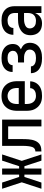

<svg xmlns="http://www.w3.org/2000/svg" viewBox="962 -1530 576 2540"><g transform="rotate(-90 1250.0 -260.0)"><path d="M477 0H395L321 -225H290V0H210V-225H179L105 0H23L108 -260L23 -520H105L179 -295H210V-520H290V-295H321L395 -520H477L392 -260Z M516 0V-80Q529 -80 541.5 -85Q554 -90 562.5 -100Q571 -110 575.5 -123Q580 -136 582.5 -149Q585 -162 586.5 -175.5Q588 -189 589 -202.5Q590 -216 590 -229Q590 -242 590 -256V-520H938V0H848V-440H680V-258Q680 -236 679.5 -214Q679 -192 677 -170Q675 -148 670.5 -126Q666 -104 657.5 -83.5Q649 -63 635 -45.5Q621 -28 601.5 -17.5Q582 -7 560 -3.5Q538 0 516 0Z M1250 8Q1223 8 1196 3Q1169 -2 1145.5 -15.5Q1122 -29 1103.5 -49.5Q1085 -70 1073.5 -94.5Q1062 -119 1058 -146Q1054 -173 1054 -200V-320Q1054 -347 1058.5 -374Q1063 -401 1074 -425.5Q1085 -450 1103.5 -470.5Q1122 -491 1145.5 -504.5Q1169 -518 1196 -523Q1223 -528 1250 -528Q1277 -528 1304 -523Q1331 -518 1354.5 -504.5Q1378 -491 1396.5 -470.5Q1415 -450 1426 -425.5Q1437 -401 1441.5 -374Q1446 -347 1446 -320V-220H1144V-200Q1144 -176 1149 -153Q1154 -130 1168 -110.5Q1182 -91 1204 -81.5Q1226 -72 1250 -72Q1268 -72 1286 -75.5Q1304 -79 1319.5 -88.5Q1335 -98 1344.5 -114Q1354 -130 1354 -149H1444Q1444 -125 1436.5 -102.5Q1429 -80 1415.5 -61Q1402 -42 1383 -28Q1364 -14 1342 -6Q1320 2 1296.5 5Q1273 8 1250 8ZM1144 -300H1356V-320Q1356 -344 1351 -367.5Q1346 -391 1332 -410Q1318 -429 1296 -438.5Q1274 -448 1250 -448Q1226 -448 1204 -438.5Q1182 -429 1168 -410Q1154 -391 1149 -367.5Q1144 -344 1144 -320Z M1753 8Q1730 8 1707 5.5Q1684 3 1662 -3.5Q1640 -10 1619.5 -21.5Q1599 -33 1584 -50.5Q1569 -68 1560.5 -90Q1552 -112 1552 -135V-139H1642V-137Q1642 -119 1654 -105Q1666 -91 1682.5 -84Q1699 -77 1717 -74.5Q1735 -72 1753 -72Q1772 -72 1791.5 -75.5Q1811 -79 1827.5 -88.5Q1844 -98 1854 -115.5Q1864 -133 1864 -153Q1864 -166 1860 -178.5Q1856 -191 1846.5 -200Q1837 -209 1825.5 -215Q1814 -221 1801.5 -224.5Q1789 -228 1776 -229Q1763 -230 1750 -230H1694V-310H1750Q1761 -310 1772.5 -311Q1784 -312 1794.5 -315Q1805 -318 1815 -323.5Q1825 -329 1833 -337Q1841 -345 1844.5 -356Q1848 -367 1848 -378Q1848 -394 1839.5 -409.5Q1831 -425 1817 -433.5Q1803 -442 1786.5 -445Q1770 -448 1753 -448Q1737 -448 1721 -445.5Q1705 -443 1691 -435.5Q1677 -428 1667.5 -414Q1658 -400 1658 -384V-381H1568V-387Q1568 -409 1575 -430Q1582 -451 1595.5 -468Q1609 -485 1627.5 -497Q1646 -509 1667 -516Q1688 -523 1709.5 -525.5Q1731 -528 1753 -528Q1775 -528 1797.5 -525Q1820 -522 1841 -514.5Q1862 -507 1880.5 -494Q1899 -481 1912.5 -463Q1926 -445 1932 -423Q1938 -401 1938 -379Q1938 -362 1934 -345Q1930 -328 1920.5 -314Q1911 -300 1897 -289.5Q1883 -279 1868 -272Q1886 -264 1903 -253Q1920 -242 1932 -226Q1944 -210 1949 -190.5Q1954 -171 1954 -151Q1954 -127 1947 -103.5Q1940 -80 1926 -60.5Q1912 -41 1891.5 -27.5Q1871 -14 1848 -6Q1825 2 1801 5Q1777 8 1753 8Z M2208 8Q2178 8 2148 -1Q2118 -10 2096 -31.5Q2074 -53 2064 -83Q2054 -113 2054 -143Q2054 -169 2060.5 -194.5Q2067 -220 2083 -240Q2099 -260 2121 -274Q2143 -288 2167.5 -296Q2192 -304 2217.5 -307Q2243 -310 2269 -310H2348V-355Q2348 -375 2341.5 -393.5Q2335 -412 2320.5 -425Q2306 -438 2287 -443Q2268 -448 2249 -448Q2231 -448 2214 -444.5Q2197 -441 2182.5 -431.5Q2168 -422 2159 -406.5Q2150 -391 2150 -374V-371H2060V-376Q2060 -399 2067 -421Q2074 -443 2087 -461.5Q2100 -480 2119 -493Q2138 -506 2159.5 -514Q2181 -522 2203.5 -525Q2226 -528 2249 -528Q2273 -528 2297.5 -524.5Q2322 -521 2344 -511.5Q2366 -502 2385 -486Q2404 -470 2416 -449Q2428 -428 2433 -404Q2438 -380 2438 -355V0H2348V-84Q2340 -64 2326 -45.5Q2312 -27 2293.5 -14.5Q2275 -2 2253 3Q2231 8 2208 8ZM2246 -72Q2267 -72 2287.5 -79Q2308 -86 2322.5 -101.5Q2337 -117 2342.5 -138Q2348 -159 2348 -180V-230H2269Q2255 -230 2241 -229Q2227 -228 2214 -224.5Q2201 -221 2188 -215.5Q2175 -210 2164.5 -201Q2154 -192 2149 -179Q2144 -166 2144 -152Q2144 -134 2152.5 -117Q2161 -100 2176 -89.5Q2191 -79 2209 -75.5Q2227 -72 2246 -72Z"/></g></svg>

Font: Iosevka Term Curly Medium
Style: Regular
Weight: 500
Designer: Belleve Invis
Foundry: Belleve Invis
Version: Version 32.3.0